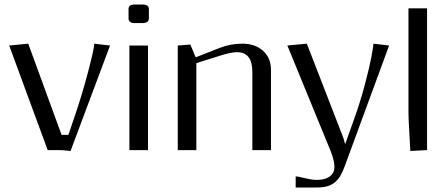

<svg xmlns="http://www.w3.org/2000/svg" viewBox="-20 -670 1992 857"><path d="M21 -466.8 106 -475.1 254.9 -67.9H285.2L310.1 -141.1Q347.2 -249 374 -352.3Q400.9 -455.6 400.9 -475.1L471.2 -466.8L294.9 3.9Q262.2 0 246.1 0H192.9Z M644.5 -587.9Q644.5 -566.9 615.7 -566.9H582.5Q553.7 -566.9 553.7 -587.9V-629.9Q553.7 -649.9 582.5 -649.9H615.7Q644.5 -649.9 644.5 -629.9ZM557.6 0V-466.8H640.6V0Z M773.4 0V-466.8L829.6 -471.2L853.5 -414.1L960.4 -456.1Q1008.8 -475.1 1061.5 -475.1Q1119.1 -475.1 1154.3 -443.1Q1189.5 -411.1 1189.5 -358.9V0H1106.4V-349.1Q1106.4 -437 1038.6 -437Q1016.6 -437 979.5 -426.8L856.4 -388.2V0Z M1262.7 -466.8 1349.6 -475.1 1505.9 -71.8Q1510.7 -60.1 1513.7 -51Q1516.6 -42 1517.8 -36.1Q1519 -30.3 1519.5 -28.8H1521.5L1561.5 -141.1Q1587.9 -213.9 1608.6 -292.5Q1629.4 -371.1 1637.9 -416.5Q1646.5 -461.9 1646.5 -475.1L1716.8 -466.8L1519.5 69.8Q1510.3 94.7 1501.5 110.8Q1492.7 127 1478.3 140.6Q1463.9 154.3 1443.1 160.6Q1422.4 167 1393.6 167H1299.8V117.2Q1309.6 117.2 1340.1 125Q1370.6 132.8 1389.6 132.8H1393.6Q1441.9 132.8 1461.9 107.9Q1472.7 95.7 1472.7 74.2Q1472.7 47.4 1456.5 5.9Z M1886.2 -632.8V0L1811.5 3.9Q1811.5 -1.5 1807.4 -71.3Q1803.2 -141.1 1803.2 -166V-632.8Z"/></svg>

Font: Resagokr
Style: Regular
Weight: 500
Designer: gluk
Foundry: gluk
Version: Version 0.95